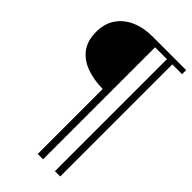

<svg xmlns="http://www.w3.org/2000/svg" viewBox="-251 -666 928 928"><g transform="rotate(45 213.0 -202.0)"><path d="M432.6 -570.8H365.7V195.3H329.6V-570.3H248.5V195.3H211.9V-249Q149.9 -249.5 100.6 -267.6Q51.3 -285.6 22.7 -323.5Q-5.9 -361.3 -5.9 -421.4Q-5.9 -478 21 -517.6Q47.9 -557.1 95.2 -577.9Q142.6 -598.6 203.6 -598.6H432.6Z"/></g></svg>

Font: Scheherazade New Medium
Style: Regular
Weight: 500
Designer: SIL International
Foundry: SIL International
Version: Version 4.000